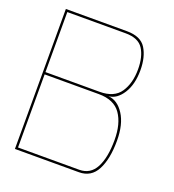

<svg xmlns="http://www.w3.org/2000/svg" viewBox="-125 -772 788 870"><g transform="rotate(20 269.0 -337.5)"><path d="M44.5 0H353Q412 0 439.2 -52.5Q466.5 -105 466.5 -192.5Q466.5 -272 436 -319.2Q405.5 -366.5 361 -369.5Q400.5 -372.5 428.8 -416.5Q457 -460.5 457 -529Q457 -593 431.5 -634Q406 -675 338.5 -675H44.5ZM55.5 -11V-363.5H316.5Q390.5 -363.5 422.8 -317Q455 -270.5 455 -192.5Q455 -107.5 429.5 -59.2Q404 -11 350.5 -11ZM55.5 -374.5V-664H336.5Q398.5 -664 422 -627.2Q445.5 -590.5 445.5 -529.5Q445.5 -462.5 416 -418.5Q386.5 -374.5 316.5 -374.5Z"/></g></svg>

Font: Anybody Thin
Style: Regular
Weight: 100
Designer: Tyler Finck
Foundry: Etcetera Type Company
Version: Version 1.114;gftools[0.9.25]